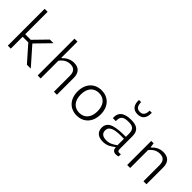

<svg xmlns="http://www.w3.org/2000/svg" viewBox="139 -1804 2821 2821"><g transform="rotate(45 1550.0 -393.0)"><path d="M172 0V-246.5H289L506.5 0H587L345.5 -274V-280.5L559.5 -500H483.5L287.5 -299H172V-765H110V0Z M792 0V-367.5C831 -423 884 -458.5 954.5 -458.5C1014 -458.5 1068 -433 1068 -333.5V0H1130V-351C1130 -464 1067.5 -511.5 978.5 -511.5C890.5 -511.5 833 -465 801 -430.5H792V-765H730V0Z M1790 -250C1790 -419.5 1683.5 -512 1550 -512C1417 -512 1310 -419.5 1310 -250C1310 -80.5 1417 12 1550 12C1683.5 12 1790 -80.5 1790 -250ZM1724.5 -250C1724.5 -116 1654 -43.5 1550 -43.5C1446 -43.5 1375 -116 1375 -250C1375 -384 1446 -456.5 1550 -456.5C1654 -456.5 1724.5 -384 1724.5 -250Z M2163 -512C2014.5 -512 1954 -451 1954 -365.5V-338H2016L2016.5 -362C2018 -446 2077 -462.5 2151 -463.5C2230.5 -464.5 2284 -447 2284 -347.5V-279.5C2085 -279 1936.5 -262 1936.5 -123.5C1936.5 -36 1996 12 2093.5 12C2185.5 12 2235.5 -31 2281 -64.5H2287C2288.5 -25.5 2307.5 9 2361.5 9C2376 9 2393.5 6.5 2412.5 0V-46.5C2362.5 -37 2346 -47 2346 -87V-353C2346 -473 2281 -512 2163 -512ZM2081.5 -798.5H2036.5C2032 -693 2077.5 -633.5 2170 -633.5C2262.5 -633.5 2308 -693 2303.5 -798.5H2258.5C2258.5 -726.5 2234 -682.5 2170 -682.5C2106 -682.5 2081.5 -726.5 2081.5 -798.5ZM2001 -129C2001 -214.5 2088 -239.5 2225.5 -239.5C2240.5 -239.5 2262.5 -239 2284 -238V-104.5C2232 -66.5 2184 -38.5 2115.5 -38.5C2043.5 -38.5 2001 -69 2001 -129Z M2990 0V-351C2990 -464 2926 -511.5 2834.5 -511.5C2744 -511.5 2690.5 -465 2658 -430.5H2648.5L2640 -500H2590V0H2652V-371C2692 -424.5 2745.5 -458.5 2814.5 -458.5C2874 -458.5 2928 -433 2928 -333.5V0Z"/></g></svg>

Font: Monaspace Neon ExtraLight
Style: Regular
Weight: 200
Designer: Riley Cran & the Lettermatic Team
Foundry: Lettermatic
Version: Version 1.200 (Monaspace Neon)